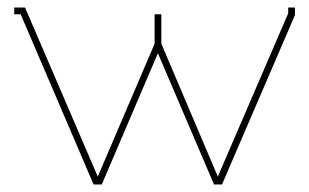

<svg xmlns="http://www.w3.org/2000/svg" viewBox="-20 -484 825 513"><path d="M551.8 8.8 401.9 -341.8 252 8.8H230L35.2 -445.8H18.1V-463.9H46.9L241.2 -12.2L393.1 -367.2V-445.8H411.1V-367.2L562 -12.2L750 -448.2V-463.9H768.1V-443.8L573.2 8.8Z"/></svg>

Font: Rawengulk
Style: Light
Weight: 300
Version: Version 0.92